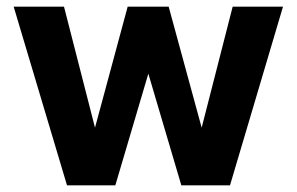

<svg xmlns="http://www.w3.org/2000/svg" viewBox="-20 -556 890 576"><path d="M181 0 21 -536H172L265 -173L363 -536H486L585 -173L678 -536H829L670 0H524L425 -335L326 0Z"/></svg>

Font: Geist
Style: Bold
Weight: 400
Designer: Basement.studio, Andrés Briganti, Mateo Zaragoza
Foundry: Basement.studio, Vercel, Andrés Briganti, Guido Ferreyra, Mateo Zaragoza
Version: Version 1.401